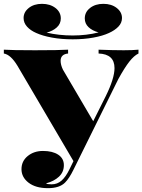

<svg xmlns="http://www.w3.org/2000/svg" viewBox="-35 -967 742 1001"><path d="M687 -708V-688Q664 -677 639.5 -646Q615 -615 582 -555L395 -177L348 -82Q326 -37 304 -15Q275 14 215 14Q151 14 114 -14.5Q77 -43 77 -85Q77 -127 109.5 -153.5Q142 -180 189 -180Q239 -180 268.5 -160.5Q298 -141 298 -106Q298 -70 272.5 -46Q247 -22 205 -11Q211 -6 234 -6Q264 -6 286 -25.5Q308 -45 327 -84L348 -127L56 -624Q21 -682 -15 -688V-708Q26 -705 147 -705Q275 -705 320 -708V-688Q281 -684 281 -650Q281 -629 293 -604L451 -335L516 -465Q562 -558 562 -612Q562 -685 479 -688V-708Q554 -705 610 -705Q657 -705 687 -708ZM601 -873Q601 -848 582.5 -828.5Q564 -809 533 -795Q501 -780 452 -771Q403 -762 344 -762Q285 -762 236 -771Q187 -780 154 -795Q124 -808 106 -828Q88 -848 88 -873Q88 -904 115 -925.5Q142 -947 184 -947Q226 -947 254 -925.5Q282 -904 282 -871Q282 -843 261 -824Q240 -805 208 -797Q272 -782 344 -782Q416 -782 479 -798Q446 -807 426.5 -825.5Q407 -844 407 -871Q407 -904 434.5 -925.5Q462 -947 504 -947Q546 -947 573.5 -925.5Q601 -904 601 -873Z"/></svg>

Font: Playfair Display SC Black
Style: Regular
Weight: 900
Designer: Claus Eggers Sørensen
Foundry: Claus Eggers Sørensen
Version: Version 1.200; ttfautohint (v1.6)